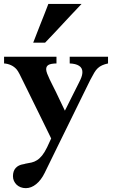

<svg xmlns="http://www.w3.org/2000/svg" viewBox="-20 -725 592 991"><path d="M151.4 -504.9Q154.3 -512.2 160.4 -527.8Q166.5 -543.5 174.3 -563.7Q182.1 -584 190.9 -606Q199.7 -627.9 207.5 -647.7Q215.3 -667.5 221.2 -682.9Q227.1 -698.2 229.5 -704.6H400.9Q395.5 -698.7 380.4 -682.9Q365.2 -667 345.7 -646.2Q326.2 -625.5 304.7 -602.3Q283.2 -579.1 264.2 -558.8Q245.1 -538.6 231 -523.9Q216.8 -509.3 212.9 -504.9ZM244.1 -10.3Q242.7 -13.2 236.1 -26.9Q229.5 -40.5 219.5 -60.8Q209.5 -81.1 197.3 -106.2Q185.1 -131.3 172.1 -157.5Q159.2 -183.6 147 -208.5Q134.8 -233.4 125 -253.4Q115.2 -273.4 108.6 -286.6Q102.1 -299.8 101.1 -301.8Q89.8 -325.2 81.1 -342.3Q72.3 -359.4 65.9 -366.7Q53.7 -380.9 36.6 -388.7Q19.5 -396.5 1 -397.5V-432.1H271.5V-397.5Q242.2 -397 230.2 -389.9Q218.3 -382.8 218.3 -367.7Q218.3 -358.9 223.4 -345.2Q228.5 -331.5 236.3 -315.4Q244.1 -299.3 252.7 -282.2Q261.2 -265.1 268.6 -250.5Q280.3 -225.6 292 -201.4Q303.7 -177.2 314.9 -153.8Q317.9 -159.2 324.2 -171.9Q330.6 -184.6 338.6 -200.9Q346.7 -217.3 356 -235.6Q365.2 -253.9 373.3 -270Q381.3 -286.1 387.5 -298.3Q393.6 -310.5 395.5 -314.9Q405.3 -335.9 405.3 -353Q405.3 -374.5 387.9 -385.5Q370.6 -396.5 339.8 -397.5V-432.1H537.6V-397.5Q519.5 -393.6 507.1 -387.9Q494.6 -382.3 484.9 -373.3Q475.1 -364.3 466.6 -349.9Q458 -335.4 446.8 -314Q444.8 -310.1 434.1 -288.3Q423.3 -266.6 407 -233.2Q390.6 -199.7 370.1 -158Q349.6 -116.2 328.4 -73Q307.1 -29.8 286.6 12Q266.1 53.7 249.8 87.2Q233.4 120.6 222.7 142.6Q211.9 164.6 210 168.5Q191.9 205.1 166.5 225.6Q141.1 246.1 113.3 246.1Q99.1 246.1 86.9 241.5Q74.7 236.8 65.9 228.5Q57.1 220.2 52 209Q46.9 197.8 46.9 184.6Q46.9 157.7 61 142.1Q75.2 126.5 100.1 122.6Q103 122.6 105.2 121.8Q107.4 121.1 109.9 120.1Q127.9 117.2 142.8 113.8Q157.7 110.4 171.1 101.8Q184.6 93.3 197.3 77.6Q210 62 223.1 35.2Z"/></svg>

Font: XB Niloofar
Style: Bold
Weight: 700
Designer: Behnam
Foundry: Irmug
Version: Version 7.201 2008